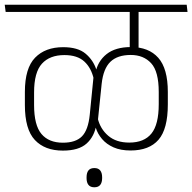

<svg xmlns="http://www.w3.org/2000/svg" viewBox="-38 -648 815 814"><path d="M450 -597.5H650.5L646 -628H446ZM548.5 -608H512V-484L548.5 -484.5ZM757 -597.5 753.5 -628H-18L-14 -597.5ZM549.5 -438.5V-608.5H512V-438.5ZM673.5 -205V-258Q673.5 -357.5 633 -403Q592.5 -448.5 517.5 -448.5Q451.5 -448.5 413.8 -418.5Q376 -388.5 366 -337L359.5 -332.5L342.5 -161.5Q336 -97 309.5 -70Q283 -43 228.5 -43Q169 -43 137.8 -80Q106.5 -117 106.5 -203V-256Q106.5 -341.5 139.8 -378Q173 -414.5 235 -414.5Q290 -414.5 319.5 -387.2Q349 -360 359.5 -313H367.5L375 -352.5H370.5Q357.5 -393 324.8 -420.5Q292 -448 230 -448Q154 -448 110.8 -403.5Q67.5 -359 67.5 -258.5V-203Q67.5 -99.5 109.8 -54.5Q152 -9.5 228.5 -9.5Q296 -9.5 329.2 -39.5Q362.5 -69.5 371 -121.5L376 -127.5L393 -292.5Q400 -357 430 -386Q460 -415 516.5 -415Q570.5 -415 602.8 -380Q635 -345 635 -258V-206.5Q635 -120 604 -81.8Q573 -43.5 510 -43.5Q454.5 -43.5 420.8 -72.5Q387 -101.5 376.5 -146H368L362.5 -106.5H368Q376 -80.5 394.8 -58.5Q413.5 -36.5 443.5 -23.2Q473.5 -10 515.5 -10Q594.5 -10 634 -55.5Q673.5 -101 673.5 -205ZM362 146Q379 146 387 135.8Q395 125.5 395 107.5Q395 107 395 105.5Q395 104 395 103.5Q395 85 387 74.8Q379 64.5 362 64.5Q345 64.5 337 74.5Q329 84.5 329 103.5Q329 104 329 105.5Q329 107 329 107.5Q329 125.5 337 135.8Q345 146 362 146Z"/></svg>

Font: Anek Devanagari Medium ExtraLight
Style: Regular
Weight: 250
Version: Version 1.003